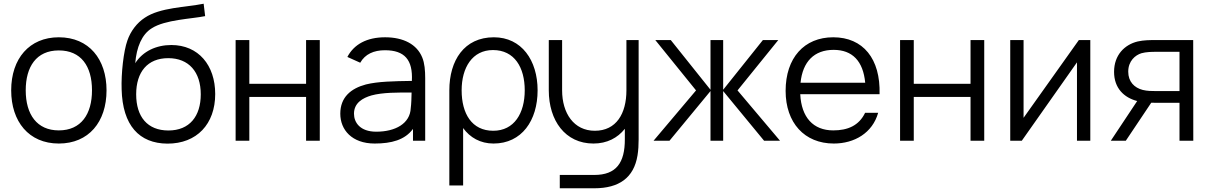

<svg xmlns="http://www.w3.org/2000/svg" viewBox="-20 -755 6492 1030"><path d="M295.5 15C455.5 15 551.5 -100.5 551.5 -270.5C551.5 -437.5 457.5 -555 295.5 -555C137.5 -555 40 -440.5 40 -270.5C40 -103 134.5 15 295.5 15ZM118 -270.5C118 -396.5 174.5 -484.5 295.5 -484.5C414.5 -484.5 473.5 -400.5 473.5 -270.5C473.5 -143 415.5 -55.5 295.5 -55.5C178.5 -55.5 118 -140.5 118 -270.5Z M878 15.5C1035.5 16 1134.5 -89.5 1134.5 -250.5C1134.5 -405 1044.5 -513.5 899 -513.5C819 -513.5 746.5 -480.5 705.5 -416C712.5 -501.5 740.5 -570.5 794.5 -603.5C865.5 -649.5 1007.5 -653.5 1080.5 -668.5L1072.5 -735C975.5 -715.5 839.5 -715.5 757 -660C714.5 -632.5 680.5 -587.5 663.5 -538C643 -481.5 629.5 -360.5 632.5 -275.5C637.5 -82.5 726.5 14.5 878 15.5ZM710.5 -249C710.5 -369 771.5 -443 882.5 -443C993 -443 1057 -369 1057 -249C1057 -131.5 997 -55 883.5 -55C771 -55 710.5 -128.5 710.5 -249Z M1244 0H1317.5V-235H1622V0H1695.5V-540H1622V-305.5H1317.5V-540H1244Z M1843.5 -449.5 1912.5 -418.5C1938.5 -464.5 1985 -485.5 2045 -485.5C2150.5 -485.5 2195.5 -434 2189.5 -321C2090.5 -319.5 2008 -318 1943 -302C1862.5 -280.5 1805.5 -233.5 1805.5 -145C1805.5 -59 1867.5 15 1990 15C2079.5 15 2152 -4 2195.5 -63.5V0H2261V-335.5C2261 -376 2258 -416 2245 -447C2216.5 -517 2144.5 -555 2046 -555C1947 -555 1878.5 -516.5 1843.5 -449.5ZM1879 -145C1879 -203.5 1926.5 -229.5 1972.5 -243C2032 -259.5 2116 -259 2188 -258.5C2187.5 -231.5 2186.5 -197 2183.5 -175C2180 -92.5 2101.5 -48.5 1998.5 -48.5C1911.5 -48.5 1879 -98 1879 -145Z M2627.5 15C2779 15 2864 -108.5 2864 -270.5C2864 -431.5 2778 -555 2629.5 -555C2470 -555 2390.5 -430.5 2390.5 -270.5V240H2464.5V-68C2501.5 -17 2557 15 2627.5 15ZM2456.5 -270.5C2456.5 -392.5 2514 -486.5 2624.5 -486.5C2740.5 -486.5 2795 -392.5 2795 -270.5C2795 -147.5 2738.5 -53.5 2626 -53.5C2511 -53.5 2456.5 -145.5 2456.5 -270.5Z M2924 -270.5C2924 -108.5 3012 15 3163.5 15C3236.5 15 3293 -15 3332 -64V-8.5C3332.5 118.5 3285.5 183.5 3168.5 183.5H2983V255H3168.5C3300.5 255 3380.5 199 3400 78.5C3404.5 51 3406 23.5 3406 -7.5V-540H3340.5V-270.5C3340.5 -145.5 3286 -53.5 3171 -53.5C3058.5 -53.5 2995.5 -147.5 2995.5 -270.5V-540H2924Z M3486 0H3571.5L3791.5 -266.5V0H3859.5V-266.5L4079 0H4164.5L3936.5 -270L4155 -540H4072.5L3859.5 -273.5V-540H3791.5V-273.5L3578.5 -540H3495.5L3714 -270Z M4453 15C4563.5 15 4660.5 -41.5 4691 -150H4621C4588 -81 4527.5 -55.5 4450 -55.5C4342.5 -55.5 4279 -125.5 4273 -249.5H4698.5C4704 -440 4610 -555 4450 -555C4294 -555 4194.5 -444.5 4194.5 -267.5C4194.5 -96.5 4295.5 15 4453 15ZM4274.5 -311C4286 -424.5 4348 -487.5 4452 -487.5C4552.5 -487.5 4610.5 -427.5 4621.5 -311Z M4808.5 0H4882V-235H5186.5V0H5260V-540H5186.5V-305.5H4882V-540H4808.5Z M5829 -540H5767.5L5471 -123V-540H5399.5V0H5461.5L5757.5 -420.5V0H5829Z M6307.5 0H6381.5L6381 -540H6174.5C6150.5 -540 6115 -540 6083 -532.5C6013 -515.5 5956.5 -460 5956.5 -369.5C5956.5 -281.5 6010.5 -231 6080.5 -213L5939 0H6019.5L6156 -204C6164.5 -203.5 6173 -203.5 6181.5 -203.5H6307.5ZM6032.5 -370.5C6032.5 -428 6070.5 -459.5 6103.5 -469.5C6128.5 -476.5 6161 -477 6177.5 -477H6307.5V-266.5H6177.5C6160 -266.5 6134.5 -266.5 6110.5 -272.5C6065.5 -284 6032.5 -316.5 6032.5 -370.5Z"/></svg>

Font: Eudonet
Style: Regular
Weight: 400
Designer: Mikhail Sharanda
Foundry: Mikhail Sharanda
Version: Version 4.503;Glyphs 3.1.2 (3151)